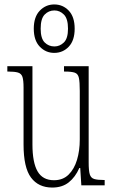

<svg xmlns="http://www.w3.org/2000/svg" viewBox="-20 -834 509 864"><path d="M215 10Q153 10 119.5 -35Q86 -80 86 -184V-440Q86 -473 81 -488Q76 -503 61 -507.5Q46 -512 17 -512H13V-536H126V-184Q126 -103 149 -63Q172 -23 223 -23Q263 -23 288.5 -48Q314 -73 326.5 -114.5Q339 -156 339 -206V-425Q339 -465 335 -483.5Q331 -502 316.5 -507Q302 -512 271 -512H268V-536H379V-103Q379 -66 384 -49.5Q389 -33 404 -28.5Q419 -24 448 -24H451V0H346L341 -78H337Q319 -37 289.5 -13.5Q260 10 215 10ZM224 -596Q186 -596 159 -624Q132 -652 132 -705Q132 -758 159 -786Q186 -814 224 -814Q263 -814 289.5 -786Q316 -758 316 -705Q316 -652 289.5 -624Q263 -596 224 -596ZM225 -625Q249 -625 267.5 -643Q286 -661 286 -705Q286 -750 267.5 -768.5Q249 -787 225 -787Q199 -787 181 -768.5Q163 -750 163 -705Q163 -661 181 -643Q199 -625 225 -625Z"/></svg>

Font: Noto Serif ExtraCondensed ExtraLight
Style: Regular
Weight: 200
Width: 2
Designer: Monotype Design Team
Foundry: Monotype Imaging Inc.
Version: Version 2.015